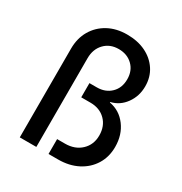

<svg xmlns="http://www.w3.org/2000/svg" viewBox="-172 -868 944 995"><g transform="rotate(30 300.0 -370.0)"><path d="M87 0V-531Q87 -593 114.5 -640Q142 -687 190.5 -713.5Q239 -740 303 -740Q367 -740 415 -716.5Q463 -693 490.5 -651Q518 -609 518 -554Q518 -495 485.5 -450Q453 -405 401 -393V-390Q463 -379 501.5 -327.5Q540 -276 540 -204Q540 -144 511.5 -98Q483 -52 432.5 -26Q382 0 316 0H259V-89H306Q365 -89 402 -124Q439 -159 439 -214Q439 -270 404.5 -304.5Q370 -339 314 -339H259V-424H303Q354 -424 386.5 -455.5Q419 -487 419 -539Q419 -590 386.5 -621.5Q354 -653 303 -653Q251 -653 218.5 -619Q186 -585 186 -531V0Z"/></g></svg>

Font: JetBrainsMono NFM Medium
Style: Regular
Weight: 500
Monospace: yes
Designer: Philipp Nurullin, Konstantin Bulenkov
Foundry: JetBrains
Version: Version 2.304; ttfautohint (v1.8.4.7-5d5b);Nerd Fonts 3.3.0